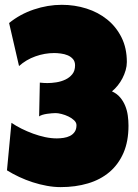

<svg xmlns="http://www.w3.org/2000/svg" viewBox="-20 -765 568 793"><path d="M510.7 -246.1Q510.7 -181.2 490 -133.5Q469.2 -85.9 432.1 -54.4Q395 -22.9 343.5 -7.6Q292 7.8 230.5 7.8Q202.6 7.8 173.3 2.4Q144 -2.9 115.2 -12.2Q86.4 -21.5 59.3 -34.2Q32.2 -46.9 8.8 -61.5L27.3 -257.8Q45.9 -245.1 68.8 -233.6Q91.8 -222.2 116.5 -213.1Q141.1 -204.1 166.3 -198.7Q191.4 -193.4 214.8 -193.4Q228.5 -193.4 242.9 -195.6Q257.3 -197.8 269 -203.6Q280.8 -209.5 288.3 -220.2Q295.9 -231 295.9 -248Q295.9 -258.8 286.1 -268.1Q276.4 -277.3 262.7 -283.9Q249 -290.5 234.4 -294.2Q219.7 -297.9 210 -297.9Q203.1 -297.9 193.6 -297.1Q184.1 -296.4 174.3 -294.9Q164.6 -293.5 155.5 -290.8Q146.5 -288.1 141.6 -284.2L144.5 -423.8Q152.8 -422.9 160.2 -422.4Q167.5 -421.9 175.8 -421.9Q192.9 -421.9 212.9 -425Q232.9 -428.2 250 -436.3Q267.1 -444.3 278.6 -458.5Q290 -472.7 290 -495.1Q290 -511.2 281.2 -521.2Q272.5 -531.2 259.5 -536.6Q246.6 -542 231.4 -543.9Q216.3 -545.9 204.1 -545.9Q164.6 -545.9 126.2 -532.2Q87.9 -518.6 58.6 -492.2L17.6 -669.9Q62.5 -706.5 119.9 -725.8Q177.2 -745.1 235.4 -745.1Q288.6 -745.1 337.2 -729.7Q385.7 -714.4 422.9 -684.3Q460 -654.3 481.9 -610.4Q503.9 -566.4 503.9 -508.8Q503.9 -492.2 499 -475.1Q494.1 -458 485.8 -441.9Q477.5 -425.8 466.3 -411.9Q455.1 -397.9 442.4 -387.7Q462.9 -378.4 476.1 -362.8Q489.3 -347.2 497.1 -328.1Q504.9 -309.1 507.8 -287.8Q510.7 -266.6 510.7 -246.1Z"/></svg>

Font: Luckiest Guy RUS-BEL-UKR
Style: Regular
Weight: 400
Designer: Astigmatic (AOETI)
Foundry: Astigmatic (AOETI)
Version: Version 1.00 March 11, 2019, initial release